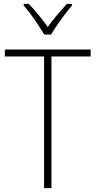

<svg xmlns="http://www.w3.org/2000/svg" viewBox="-20 -969 493 989"><path d="M245 0H207V-678H5V-714H447V-678H245ZM208 -791Q195 -813 176.5 -841Q158 -869 138 -895.5Q118 -922 102 -941V-949H128Q153 -924 179 -891.5Q205 -859 226 -830Q247 -860 272.5 -890Q298 -920 324 -949H351V-941Q334 -921 313.5 -894Q293 -867 274.5 -840Q256 -813 243 -791Z"/></svg>

Font: Noto Sans Arabic SemCond ExtLt
Style: Regular
Weight: 200
Width: 4
Designer: Monotype Design Team, Nadine Chahine, Nizar Qandah and Khaled Hosny
Foundry: Monotype Imaging Inc.
Version: Version 2.012; ttfautohint (v1.8.4.7-5d5b)